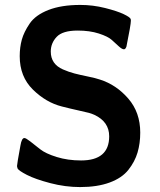

<svg xmlns="http://www.w3.org/2000/svg" viewBox="-20 -737 651 779"><path d="M49 -63Q49 -71 63 -147Q68 -177 79 -177Q85 -177 103 -163Q121 -149 143 -131.5Q165 -114 210 -100Q255 -86 309 -86Q423 -86 423 -184Q423 -243 363 -271Q352 -276 341 -279Q330 -282 298 -289Q266 -296 231 -305Q167 -321 113.5 -373.5Q60 -426 60 -509Q60 -545 68.5 -576Q77 -607 100.5 -641.5Q124 -676 176.5 -696.5Q229 -717 306 -717Q357 -717 406.5 -704.5Q456 -692 482 -679.5Q508 -667 510 -660Q511 -658 511 -653Q511 -637 493 -548Q489 -537 483 -537Q475 -537 462 -549Q449 -561 433.5 -575Q418 -589 381 -601Q344 -613 295 -613Q234 -613 210 -587.5Q186 -562 186 -528Q186 -502 198.5 -484Q211 -466 235 -455.5Q259 -445 282 -439Q305 -433 337 -426.5Q369 -420 386 -414Q452 -393 500.5 -337Q549 -281 549 -199Q549 -155 538 -118Q527 -81 501 -48Q475 -15 425 3.5Q375 22 305 22Q245 22 184 6Q123 -10 89 -27.5Q55 -45 51 -54Q49 -62 49 -63Z"/></svg>

Font: CMU Sans Serif
Style: Bold
Weight: 700
Version: Version 0.7.0